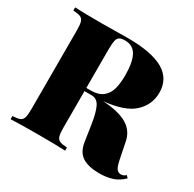

<svg xmlns="http://www.w3.org/2000/svg" viewBox="-158 -873 1062 1053"><g transform="rotate(30 373.0 -347.0)"><path d="M595.7 14.2Q526.9 14.2 488.5 -10.5Q450.2 -35.2 441.4 -94.2L426.3 -193.8Q416 -264.2 398.9 -300Q381.8 -335.9 346.7 -335.9H301.3V-106Q301.3 -68.4 306.6 -51.3Q312 -34.2 326.4 -27.8Q340.8 -21.5 372.6 -20V0Q314 -2.9 205.6 -2.9Q84.5 -2.9 27.3 0V-20Q59.6 -21.5 74 -27.8Q88.4 -34.2 93.5 -51.3Q98.6 -68.4 98.6 -106V-602.1Q98.6 -639.6 93.3 -656.7Q87.9 -673.8 73.5 -680.2Q59.1 -686.5 27.3 -688V-708Q84.5 -705.1 199.7 -705.1Q219.2 -705.1 314.5 -706.5L360.4 -707Q512.7 -707 587.2 -664.3Q661.6 -621.6 661.6 -533.2Q661.6 -458 605.5 -405Q549.3 -352.1 417 -339.4Q519 -333.5 571.5 -302Q624 -270.5 635.7 -209L656.7 -105Q664.1 -68.4 674.1 -54.2Q684.1 -40 701.7 -40Q719.7 -40 732.4 -53.2L745.6 -40Q715.8 -10.3 679.7 2Q643.6 14.2 595.7 14.2ZM301.3 -602.1V-356H328.6Q377.4 -356 404.5 -377.4Q431.6 -398.9 441.7 -435.1Q451.7 -471.2 451.7 -522Q451.7 -604 429.2 -646Q406.7 -688 355.5 -688Q332.5 -688 321 -680.9Q309.6 -673.8 305.4 -655.8Q301.3 -637.7 301.3 -602.1Z"/></g></svg>

Font: TypoPRO Playfair Display
Style: Regular
Weight: 900
Designer: Claus Eggers Sørensen
Foundry: Claus Eggers Sørensen
Version: Version 1.004;PS 001.004;hotconv 1.0.70;makeotf.lib2.5.58329